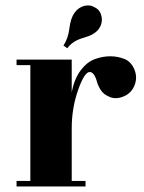

<svg xmlns="http://www.w3.org/2000/svg" viewBox="-20 -676 523 696"><path d="M210 -511Q227 -536 231.5 -573Q236 -610 250 -629.5Q264 -649 285 -654.5Q306 -660 322 -650Q343 -641 348 -616.5Q353 -592 338 -571Q323 -550 283 -539Q243 -528 224 -501ZM290 0H40V-20H90V-440H40V-460H240V-341Q249 -390 272.5 -421Q296 -452 324.5 -462Q353 -472 379.5 -472Q406 -472 430.5 -462.5Q455 -453 467 -424.5Q479 -396 468 -367.5Q457 -339 429.5 -327Q402 -315 379 -324Q356 -333 346 -348.5Q336 -364 332 -378Q322 -415 305 -415Q286 -415 263 -349.5Q240 -284 240 -211V-20H290Z"/></svg>

Font: Rozha One
Style: Regular
Weight: 400
Designer: Tim Donaldson, Indian Type Foundry
Foundry: Indian Type Foundry
Version: Version 1.301;PS 1.0;hotconv 1.0.78;makeotf.lib2.5.61930; tt